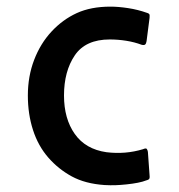

<svg xmlns="http://www.w3.org/2000/svg" viewBox="-20 -496 540 579"><path d="M421 48Q411 52 396 55Q381 58 362 60Q343 62 328 62.5Q313 63 295 62Q237 58 196.5 36Q156 14 125.5 -21Q95 -56 79.5 -104Q64 -152 64 -208Q64 -266 83 -315.5Q102 -365 135.5 -401Q169 -437 211.5 -456.5Q254 -476 313 -476Q337 -476 366.5 -471.5Q396 -467 424 -457Q428 -456 430 -453.5Q432 -451 431 -442L422 -372Q421 -365 418 -362Q415 -359 407 -361Q386 -369 361 -373Q336 -377 311 -377Q238 -377 205.5 -329Q173 -281 173 -208Q173 -138 205.5 -92Q238 -46 301 -37Q358 -30 411 -46Q420 -50 422.5 -47Q425 -44 426 -38L431 32Q432 39 430.5 42.5Q429 46 421 48Z"/></svg>

Font: NanumGothicCoding
Style: Bold
Weight: 700
Monospace: yes
Designer: Kwon Bruce; Nicolas Noh; Sung-woo Choi; Go-un Cha; Soo-hyun Park;
Foundry: NHN Corporation
Version: Version 2.000;PS 1;hotconv 1.0.49;makeotf.lib2.0.14853